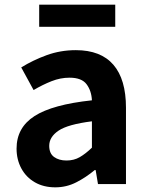

<svg xmlns="http://www.w3.org/2000/svg" viewBox="-20 -789 631 823"><path d="M217 14Q167 14 129.5 -7.5Q92 -29 71.5 -67Q51 -105 51 -152Q51 -242 128 -291.5Q205 -341 374 -359Q372 -400 351 -428Q330 -456 278 -456Q239 -456 201 -441Q163 -426 124 -403L71 -500Q121 -531 180 -552.5Q239 -574 305 -574Q412 -574 466 -511.5Q520 -449 520 -327V0H400L390 -60H386Q349 -29 307 -7.5Q265 14 217 14ZM265 -101Q297 -101 322 -115.5Q347 -130 374 -156V-269Q271 -256 231 -229Q191 -202 191 -164Q191 -131 212 -116Q233 -101 265 -101ZM148 -674V-769H474V-674Z"/></svg>

Font: Chiron Sans HK TT
Style: Bold
Weight: 700
Designer: Ryoko NISHIZUKA 西塚涼子 (kana, bopomofo & ideographs); Paul D. Hunt (Latin, Greek & Cyrillic); Sandoll Communications 산돌커뮤니
Foundry: Adobe
Version: Version 2.022;hotconv 1.0.109;makeotfexe 2.5.65596